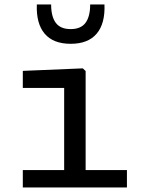

<svg xmlns="http://www.w3.org/2000/svg" viewBox="-20 -826 660 846"><path d="M262.7 0V-468.3L285.2 -438.5H80.5V-513.7L345 -524.8L357.3 -513V0ZM80.5 -76.5H539.3V0H80.5ZM291.3 -697.8Q336.3 -697.8 356.8 -725.4Q377.3 -753 377.3 -806.2H440.3Q443.7 -722.2 405.9 -677.6Q368.1 -633 291.4 -633Q214.7 -633 176.8 -677.6Q139 -722.2 142.3 -806.2H205.3Q205.3 -753 225.8 -725.4Q246.3 -697.8 291.3 -697.8Z"/></svg>

Font: Monaspace Neon Var ExtraLight
Style: Regular
Weight: 200
Designer: Riley Cran and the Lettermatic Team
Version: Version 1.200 (Monaspace Neon Var)